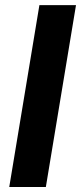

<svg xmlns="http://www.w3.org/2000/svg" viewBox="-20 -748 324 768"><path d="M284 -727.5 163.4 0H17L137.6 -727.5Z"/></svg>

Font: Inter Variable
Style: Italic
Weight: 400
Italic angle: -9.39999°
Designer: Rasmus Andersson
Foundry: rsms
Version: Version 4.001;git-9221beed3